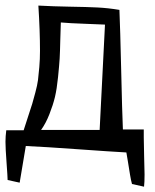

<svg xmlns="http://www.w3.org/2000/svg" viewBox="-20 -539 567 701"><path d="M51.8 127.9 7.8 118.2Q7.8 107.4 3.9 54.7Q0 2 0 -21.5Q0 -41 2.9 -63.5H66.4Q71.3 -80.1 82.5 -113.3Q93.8 -146.5 97.7 -160.2Q101.6 -173.8 108.9 -200.7Q116.2 -227.5 118.7 -246.6Q121.1 -265.6 123.5 -293.9Q126 -322.3 126 -353.5Q126 -426.8 120.1 -518.6Q174.8 -515.6 235.8 -514.6Q296.9 -513.7 335.9 -511.7Q375 -509.8 416 -502.9Q418.9 -436.5 422.4 -284.7Q425.8 -132.8 428.7 -66.4H504.9V-37.1Q504.9 -11.7 506.3 35.2Q507.8 82 507.8 97.7Q507.8 127 505.9 142.6L461.9 132.8Q458 119.1 454.6 98.1Q451.2 77.1 447.3 52.7Q443.4 28.3 441.4 17.6Q385.7 14.6 264.2 5.9Q142.6 -2.9 74.2 -5.9ZM202.1 -457Q201.2 -442.4 200.2 -396Q199.2 -349.6 197.8 -325.2Q196.3 -300.8 191.9 -257.3Q187.5 -213.9 180.7 -185.1Q173.8 -156.2 160.6 -122.6Q147.5 -88.9 129.9 -64.5H343.8L363.3 -449.2Q349.6 -450.2 291.5 -452.1Q233.4 -454.1 202.1 -457Z"/></svg>

Font: Neucha
Style: Regular
Weight: 400
Designer: Jovanny Lemonad
Foundry: Jovanny Lemonad
Version: Version 001.001